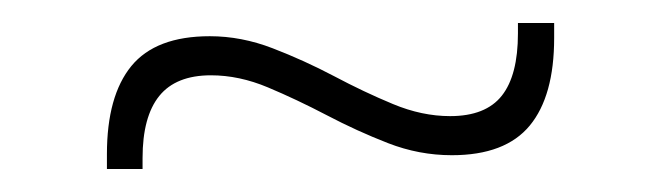

<svg xmlns="http://www.w3.org/2000/svg" viewBox="-20 -379 575 167"><path d="M373 -244Q344.5 -244 317.5 -254.5Q290.5 -265 264.2 -278.8Q238 -292.5 213 -303Q188 -313.5 163.5 -313.5Q133 -313.5 118.5 -295.5Q104 -277.5 104 -241.5V-232H73V-245Q73 -295.5 94.2 -321.5Q115.5 -347.5 162.5 -347.5Q190 -347.5 217.2 -337Q244.5 -326.5 270.5 -312.8Q296.5 -299 321.8 -288.5Q347 -278 371.5 -278Q402.5 -278 416.5 -295.8Q430.5 -313.5 430.5 -350V-359H462V-346Q462 -295.5 440.8 -269.8Q419.5 -244 373 -244Z"/></svg>

Font: Anek Latin Medium ExtraLight
Style: Regular
Weight: 250
Version: Version 1.003